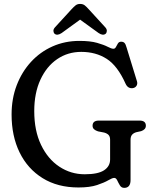

<svg xmlns="http://www.w3.org/2000/svg" viewBox="-20 -916 762 953"><path d="M628 -22.5Q628 16.5 596.5 16.5Q582.5 16.5 575 4Q567.5 -8.5 561.8 -20.8Q556 -33 547 -33Q537.5 -33 517.5 -21.2Q497.5 -9.5 461.8 2.5Q426 14.5 369.5 14.5Q266 14.5 191.5 -31.8Q117 -78 77.2 -159.5Q37.5 -241 37.5 -347.5Q37.5 -426.5 63 -493Q88.5 -559.5 134 -609Q179.5 -658.5 241 -685.8Q302.5 -713 374 -713Q428.5 -713 462.2 -703.2Q496 -693.5 514.5 -683.8Q533 -674 543 -674Q551 -674 555.5 -682.8Q560 -691.5 565.2 -700.2Q570.5 -709 581.5 -709Q592 -709 598 -702.8Q604 -696.5 608.5 -679.5L660 -512Q663.5 -499.5 657.5 -490Q651.5 -480.5 639 -478.5Q615 -475.5 603.5 -500Q563.5 -589.5 509.5 -624Q455.5 -658.5 383.5 -658.5Q316.5 -658.5 263.8 -622.5Q211 -586.5 180.5 -520.2Q150 -454 150 -364.5Q150 -267 183.8 -196.8Q217.5 -126.5 274.5 -88.8Q331.5 -51 400.5 -51Q466.5 -51 496.5 -70.8Q526.5 -90.5 526.5 -124.5V-222.5Q526.5 -238 519 -246Q511.5 -254 497 -258L466.5 -264Q454 -268 446.8 -274.5Q439.5 -281 439.5 -292Q439.5 -317.5 471 -317.5H672.5Q704 -317.5 704 -292Q704 -273 680.5 -265L657.5 -260Q644 -256.5 636 -247.8Q628 -239 628 -222.5ZM504.5 -748.5Q491 -737.5 469.5 -752L377.5 -818.5L286 -752Q264 -737.5 251 -748.5Q246 -753 245.2 -762Q244.5 -771 253 -780.5L335 -870Q346 -882 355 -889.2Q364 -896.5 377.5 -896.5Q391.5 -896.5 400.5 -889.5Q409.5 -882.5 420.5 -870L502.5 -780.5Q511 -771 510.2 -762Q509.5 -753 504.5 -748.5Z"/></svg>

Font: Fraunces 72pt SuperSoft
Style: Regular
Weight: 400
Version: Version 1.000;[b76b70a41]